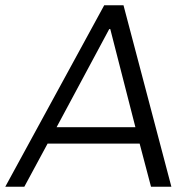

<svg xmlns="http://www.w3.org/2000/svg" viewBox="-44 -706 718 726"><path d="M-24 0 350 -686H423L604 0H527L484 -163H136L48 0ZM170 -225H468L373 -596H369Z"/></svg>

Font: Chivo ExtraLight
Style: Italic
Weight: 250
Italic angle: -8.05°
Designer: Hector Gatti
Foundry: Omnibus-Type
Version: Version 2.002